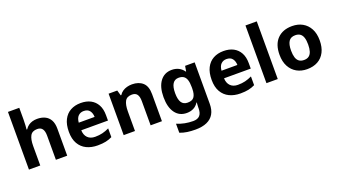

<svg xmlns="http://www.w3.org/2000/svg" viewBox="-74 -1449 4202 2377"><g transform="rotate(-20 2026.5 -260.0)"><path d="M227 -605Q227 -565 224.5 -528Q222 -491 220 -476H228Q246 -504 270 -521.5Q294 -539 323.5 -547.5Q353 -556 386 -556Q445 -556 489 -535Q533 -514 557.5 -470Q582 -426 582 -356V0H433V-319Q433 -378 411.5 -407.5Q390 -437 345 -437Q278 -437 252.5 -390.5Q227 -344 227 -257V0H78V-760H227Z M960 -556Q1036 -556 1090.5 -527Q1145 -498 1175 -443Q1205 -388 1205 -308V-236H853Q855 -173 890.5 -137Q926 -101 989 -101Q1042 -101 1085 -111.5Q1128 -122 1174 -144V-29Q1134 -9 1089.5 0.5Q1045 10 982 10Q900 10 837 -20.5Q774 -51 738 -113Q702 -175 702 -269Q702 -365 734.5 -428.5Q767 -492 825 -524Q883 -556 960 -556ZM961 -450Q918 -450 889.5 -422Q861 -394 856 -335H1065Q1064 -385 1039 -417.5Q1014 -450 961 -450Z M1636 -556Q1724 -556 1777 -508.5Q1830 -461 1830 -356V0H1681V-319Q1681 -378 1660 -407.5Q1639 -437 1593 -437Q1525 -437 1500 -390.5Q1475 -344 1475 -257V0H1326V-546H1440L1460 -476H1468Q1486 -504 1512 -521.5Q1538 -539 1570 -547.5Q1602 -556 1636 -556Z M2160 -556Q2210 -556 2250 -536Q2290 -516 2318 -476H2322L2334 -546H2460V1Q2460 79 2429.5 132Q2399 185 2338 212.5Q2277 240 2187 240Q2129 240 2079.5 233Q2030 226 1983 208V89Q2033 110 2086.5 120.5Q2140 131 2196 131Q2254 131 2282.5 100Q2311 69 2311 7V-4Q2311 -21 2312.5 -39Q2314 -57 2315 -71H2311Q2283 -28 2244 -9Q2205 10 2156 10Q2059 10 2004.5 -64.5Q1950 -139 1950 -272Q1950 -406 2006 -481Q2062 -556 2160 -556ZM2207 -435Q2155 -435 2128.5 -394Q2102 -353 2102 -270Q2102 -188 2128 -147.5Q2154 -107 2209 -107Q2238 -107 2259 -114.5Q2280 -122 2293.5 -139.5Q2307 -157 2314 -185Q2321 -213 2321 -253V-271Q2321 -330 2309 -366Q2297 -402 2272 -418.5Q2247 -435 2207 -435Z M2841 -556Q2917 -556 2971.5 -527Q3026 -498 3056 -443Q3086 -388 3086 -308V-236H2734Q2736 -173 2771.5 -137Q2807 -101 2870 -101Q2923 -101 2966 -111.5Q3009 -122 3055 -144V-29Q3015 -9 2970.5 0.5Q2926 10 2863 10Q2781 10 2718 -20.5Q2655 -51 2619 -113Q2583 -175 2583 -269Q2583 -365 2615.5 -428.5Q2648 -492 2706 -524Q2764 -556 2841 -556ZM2842 -450Q2799 -450 2770.5 -422Q2742 -394 2737 -335H2946Q2945 -385 2920 -417.5Q2895 -450 2842 -450Z M3356 0H3207V-760H3356Z M4008 -273.8Q4008 -183 3975.5 -119.5Q3943 -56 3883.3 -23Q3823.7 10 3741.6 10Q3666 10 3606.7 -23.1Q3547.4 -56.2 3513.2 -119.8Q3479 -183.4 3479 -274Q3479 -410 3550 -483Q3621 -556 3745 -556Q3822.4 -556 3881.2 -523Q3940 -490 3974 -427.3Q4008 -364.5 4008 -273.8ZM3631 -273.8Q3631 -220 3642.5 -183.5Q3654 -147 3679 -128.5Q3704 -110 3744 -110Q3784 -110 3808.5 -128.5Q3833 -147 3844.5 -183.5Q3856 -220 3856 -273.6Q3856 -328 3844.5 -364Q3833 -400 3808 -418Q3783.1 -436 3743.3 -436Q3684 -436 3657.5 -395.5Q3631 -355 3631 -273.8Z"/></g></svg>

Font: Noto Sans Cham
Style: Regular
Weight: 400
Designer: Monotype Design Team
Foundry: Monotype Imaging Inc.
Version: Version 2.002